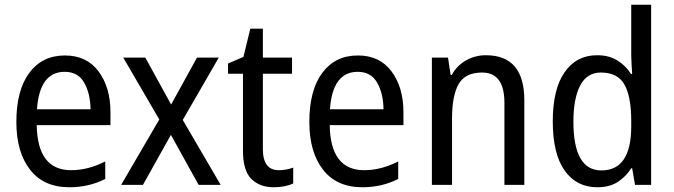

<svg xmlns="http://www.w3.org/2000/svg" viewBox="-20 -780 2843 810"><path d="M49 -265Q49 -139 106.5 -64.5Q164 10 273 10Q355 10 424 -25V-99Q352 -62 280 -62Q138 -62 135 -252H446V-307Q446 -411 396 -478.5Q346 -546 254 -546Q158 -546 103.5 -472.5Q49 -399 49 -265ZM362 -319H136Q147 -477 253 -477Q309 -477 335 -431.5Q361 -386 362 -319Z M491 0H583L701 -211L818 0H911L751 -274L903 -537H811L702 -339L593 -537H500L652 -276Z M1089 -151V-469H1212V-537H1089V-659H1036L1007 -540L942 -512V-469H1005V-145Q1005 -60 1040.5 -25Q1076 10 1135 10Q1183 10 1217 -6V-73Q1188 -62 1156 -62Q1089 -62 1089 -151Z M1285 -265Q1285 -139 1342.5 -64.5Q1400 10 1509 10Q1591 10 1660 -25V-99Q1588 -62 1516 -62Q1374 -62 1371 -252H1682V-307Q1682 -411 1632 -478.5Q1582 -546 1490 -546Q1394 -546 1339.5 -472.5Q1285 -399 1285 -265ZM1598 -319H1372Q1383 -477 1489 -477Q1545 -477 1571 -431.5Q1597 -386 1598 -319Z M1886 -464H1881L1870 -537H1802V0H1887V-279Q1887 -377 1915 -425.5Q1943 -474 2014 -474Q2108 -474 2108 -346V0H2192V-357Q2192 -547 2030 -547Q1985 -547 1946.5 -525.5Q1908 -504 1886 -464Z M2399 -267Q2399 -364 2427.5 -419Q2456 -474 2515 -474Q2586 -474 2614.5 -423Q2643 -372 2643 -270V-247Q2643 -61 2517 -61Q2399 -61 2399 -267ZM2643 -70H2647L2659 0H2727V-760H2643V-544Q2643 -529 2644.5 -507Q2646 -485 2647 -468H2642Q2620 -503 2584.5 -525Q2549 -547 2499 -547Q2412 -547 2362 -475.5Q2312 -404 2312 -268Q2312 -131 2362 -60.5Q2412 10 2500 10Q2551 10 2585.5 -12Q2620 -34 2643 -70Z"/></svg>

Font: Noto Sans UI SemiCondensed
Style: Regular
Weight: 400
Width: 4
Designer: Monotype Design Team
Foundry: Monotype Imaging Inc.
Version: 1.001